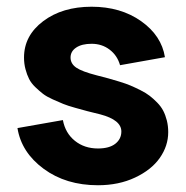

<svg xmlns="http://www.w3.org/2000/svg" viewBox="-20 -545 557 574"><path d="M253.9 -524.9Q340.8 -524.9 401.9 -481.7Q462.9 -438.5 473.1 -374L338.9 -350.1Q330.6 -379.4 307.6 -396.7Q284.7 -414.1 253.9 -414.1Q224.6 -414.1 207.8 -402.8Q190.9 -391.6 190.9 -373Q190.9 -354.5 208 -342.8Q225.1 -331.1 269 -319.8Q290 -314.5 303.5 -310.8Q316.9 -307.1 336.9 -301Q356.9 -294.9 370.1 -289.3Q383.3 -283.7 399.9 -275.4Q416.5 -267.1 427.5 -258.5Q438.5 -250 450 -238.3Q461.4 -226.6 468 -213.9Q474.6 -201.2 478.8 -184.8Q482.9 -168.5 482.9 -149.9Q482.9 -108.9 457.8 -73Q432.6 -37.1 383.8 -14.2Q335 8.8 272.9 8.8Q177.2 8.8 110.6 -40.3Q43.9 -89.4 32.2 -162.1L168 -186Q175.3 -147 203.9 -124Q232.4 -101.1 272.9 -101.1Q306.6 -101.1 324.7 -115.2Q342.8 -129.4 342.8 -151.9Q342.8 -186.5 279.8 -203.1Q255.4 -209 241.5 -212.6Q227.5 -216.3 204.8 -222.7Q182.1 -229 168.9 -234.4Q155.8 -239.7 137.5 -248Q119.1 -256.3 108.4 -264.6Q97.7 -272.9 85.4 -284.7Q73.2 -296.4 66.9 -309.1Q60.5 -321.8 56.2 -338.1Q51.8 -354.5 51.8 -373Q51.8 -438.5 109.1 -481.7Q166.5 -524.9 253.9 -524.9Z"/></svg>

Font: LT Superior
Style: Bold
Weight: 400
Designer: Daniel Lyons
Foundry: LyonsType
Version: Version 1.000